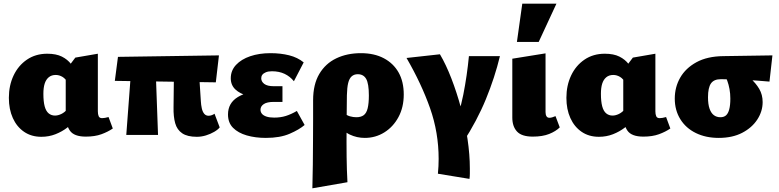

<svg xmlns="http://www.w3.org/2000/svg" viewBox="-20 -731 4218 1040"><path d="M204 10Q150 10 110.5 -17Q71 -44 49.5 -91.5Q28 -139 28 -201Q28 -268 53.5 -322Q79 -376 126 -408Q173 -440 236 -440Q284 -440 315 -424.5Q346 -409 365 -384Q384 -359 395 -331L348 -281Q336 -304 318.5 -314.5Q301 -325 282 -325Q259 -325 244 -312.5Q229 -300 222 -278Q215 -256 215 -223Q215 -181 222 -155Q229 -129 243.5 -117Q258 -105 278 -105Q294 -105 312 -113.5Q330 -122 346 -141L391 -83Q372 -61 344 -39.5Q316 -18 280.5 -4Q245 10 204 10ZM445 9Q381 9 358.5 -23.5Q336 -56 336 -116V-350L388 -419L510 -440V-128Q510 -112 514.5 -101.5Q519 -91 533 -91Q540 -91 548.5 -92.5Q557 -94 568 -97L591 -35Q565 -17 529.5 -4Q494 9 445 9Z M664 0 695 -414H821L836 0ZM602 -293 619 -423 1166 -431 1149 -285ZM920 -150 923 -414H1053L1068 -182Q1069 -163 1073 -144.5Q1077 -126 1086 -115Q1095 -104 1110 -104Q1119 -104 1128 -107.5Q1137 -111 1142 -115L1170 -41Q1161 -29 1140.5 -17Q1120 -5 1095.5 2.5Q1071 10 1046 10Q995 10 967 -9Q939 -28 929 -63.5Q919 -99 920 -150Z M1420 16Q1363 16 1316.5 2.5Q1270 -11 1242.5 -38.5Q1215 -66 1215 -111Q1215 -173 1268.5 -205.5Q1322 -238 1407 -238V-202Q1362 -202 1321 -212.5Q1280 -223 1255 -246.5Q1230 -270 1230 -307Q1230 -349 1258.5 -379.5Q1287 -410 1335.5 -426.5Q1384 -443 1445 -443Q1500 -443 1546 -431.5Q1592 -420 1625 -393L1572 -291Q1551 -317 1521.5 -331Q1492 -345 1453 -345Q1433 -345 1420 -339.5Q1407 -334 1401 -326Q1395 -318 1395 -307Q1395 -289 1411.5 -276.5Q1428 -264 1463 -264H1510V-179H1463Q1426 -179 1408.5 -167Q1391 -155 1391 -137Q1391 -124 1399 -114.5Q1407 -105 1423.5 -99.5Q1440 -94 1465 -94Q1500 -94 1528.5 -103Q1557 -112 1588 -130L1630 -54Q1601 -29 1549 -6.5Q1497 16 1420 16Z M1672 289Q1674 226 1674.5 160Q1675 94 1675.5 31Q1676 -32 1676 -88Q1676 -144 1676 -188Q1676 -274 1709.5 -330.5Q1743 -387 1801.5 -415Q1860 -443 1935 -443Q2007 -443 2059 -415.5Q2111 -388 2139 -338.5Q2167 -289 2167 -219Q2167 -150 2138.5 -97Q2110 -44 2062 -14Q2014 16 1956 16Q1913 16 1875 -2Q1837 -20 1823 -54L1845 -118Q1858 -106 1875.5 -101Q1893 -96 1910 -96Q1935 -96 1950 -107Q1965 -118 1971.5 -144.5Q1978 -171 1978 -214Q1978 -278 1963.5 -303.5Q1949 -329 1918 -329Q1898 -329 1885 -317.5Q1872 -306 1866 -281.5Q1860 -257 1859 -215Q1858 -131 1857.5 -70Q1857 -9 1857 36.5Q1857 82 1857.5 118.5Q1858 155 1859 187.5Q1860 220 1862 256Z M2523 238 2352 210Q2354 189 2355 169.5Q2356 150 2356 130Q2356 -13 2309.5 -145Q2263 -277 2182 -417L2363 -437Q2396 -381 2425 -306Q2454 -231 2477 -146.5Q2500 -62 2512.5 22.5Q2525 107 2525 181Q2525 195 2525 209.5Q2525 224 2523 238ZM2520 -427H2688Q2660 -311 2612 -194Q2564 -77 2488 40L2425 -9Q2469 -114 2489.5 -218Q2510 -322 2520 -427Z M2866 9Q2806 9 2780.5 -18.5Q2755 -46 2755 -94V-413L2935 -442V-124Q2935 -110 2940 -101.5Q2945 -93 2956 -93Q2963 -93 2971.5 -95.5Q2980 -98 2989 -102L3012 -41Q2991 -20 2955 -5.5Q2919 9 2866 9ZM2780 -504 2809 -711H2994L2898 -504Z M3224 10Q3170 10 3130.5 -17Q3091 -44 3069.5 -91.5Q3048 -139 3048 -201Q3048 -268 3073.5 -322Q3099 -376 3146 -408Q3193 -440 3256 -440Q3304 -440 3335 -424.5Q3366 -409 3385 -384Q3404 -359 3415 -331L3368 -281Q3356 -304 3338.5 -314.5Q3321 -325 3302 -325Q3279 -325 3264 -312.5Q3249 -300 3242 -278Q3235 -256 3235 -223Q3235 -181 3242 -155Q3249 -129 3263.5 -117Q3278 -105 3298 -105Q3314 -105 3332 -113.5Q3350 -122 3366 -141L3411 -83Q3392 -61 3364 -39.5Q3336 -18 3300.5 -4Q3265 10 3224 10ZM3465 9Q3401 9 3378.5 -23.5Q3356 -56 3356 -116V-350L3408 -419L3530 -440V-128Q3530 -112 3534.5 -101.5Q3539 -91 3553 -91Q3560 -91 3568.5 -92.5Q3577 -94 3588 -97L3611 -35Q3585 -17 3549.5 -4Q3514 9 3465 9Z M3873 16Q3803 16 3749 -10.5Q3695 -37 3665 -85.5Q3635 -134 3635 -197Q3635 -259 3664.5 -310.5Q3694 -362 3752.5 -394Q3811 -426 3898 -427L4164 -431L4148 -289Q4081 -295 4016 -298.5Q3951 -302 3884 -302Q3847 -302 3831 -279Q3815 -256 3815 -204Q3815 -166 3823.5 -142Q3832 -118 3847 -107Q3862 -96 3882 -96Q3901 -96 3912.5 -106Q3924 -116 3930 -138.5Q3936 -161 3936 -197Q3936 -224 3931.5 -248.5Q3927 -273 3919.5 -293.5Q3912 -314 3902 -326L3979 -355Q4014 -333 4044 -307Q4074 -281 4092.5 -249.5Q4111 -218 4111 -178Q4111 -128 4082 -83.5Q4053 -39 4000 -11.5Q3947 16 3873 16Z"/></svg>

Font: Ysabeau Infant Black
Style: Regular
Weight: 900
Designer: Christian Thalmann (Catharsis Fonts)
Version: Version 2.001;gftools[0.9.30]; featfreeze: ss01,ss02,lnum